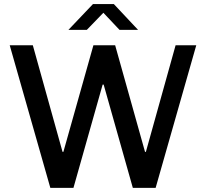

<svg xmlns="http://www.w3.org/2000/svg" viewBox="-20 -904 991 924"><path d="M222.2 0 26.8 -686H138L281 -173H285L429.5 -686H534.2L678 -173H682L825 -686H924.5L729 0H619.2L478.8 -497H474L333.5 0ZM309.2 -760.2 427.5 -884.5H527.8L644.5 -760.2H555.2L461.8 -859.2H493.5L397.8 -760.2Z"/></svg>

Font: Chivo Medium
Style: Regular
Weight: 500
Designer: Hector Gatti
Foundry: Omnibus-Type
Version: Version 2.002